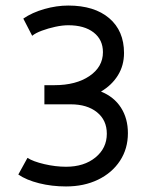

<svg xmlns="http://www.w3.org/2000/svg" viewBox="-20 -656 558 692"><path d="M218 16Q167 16 121 4.5Q75 -7 46 -27L79 -87Q99 -74 139.5 -64.5Q180 -55 218 -55Q283 -55 324 -88.5Q365 -122 365 -174Q365 -223 329.5 -251.5Q294 -280 235 -280H140V-349H176Q254 -349 302.5 -382Q351 -415 351 -468Q351 -513 317.5 -539Q284 -565 226 -565Q205 -565 179.5 -559.5Q154 -554 131 -545.5Q108 -537 96 -527L64 -589Q96 -611 140 -623.5Q184 -636 226 -636Q320 -636 373.5 -590.5Q427 -545 427 -465Q427 -420 405 -384.5Q383 -349 344 -326Q391 -307 416 -268Q441 -229 441 -176Q441 -120 412.5 -76.5Q384 -33 333.5 -8.5Q283 16 218 16Z"/></svg>

Font: Imprima
Style: Regular
Weight: 400
Designer: Eduardo Tunni
Foundry: Eduardo Tunni
Version: Version 1.002; ttfautohint (v1.8.4.7-5d5b);gftools[0.9.23]